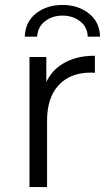

<svg xmlns="http://www.w3.org/2000/svg" viewBox="-20 -755 441 775"><path d="M99 0V-525H167V-424Q190 -472 234 -498Q286 -530 363 -530V-461Q359 -461 355 -461.5Q351 -462 347 -462Q264 -462 217 -411.5Q170 -361 170 -268V0ZM80 -607Q82 -667 125.5 -701Q169 -735 232 -735Q295 -735 338.5 -701Q382 -667 384 -607H334Q333 -646 303.5 -669Q274 -692 232 -692Q191 -692 161.5 -669Q132 -646 130 -607Z"/></svg>

Font: Modern
Style: Small
Weight: 400
Designer: Julieta Ulanovsky
Foundry: Julieta Ulanovsky
Version: Version 8.000